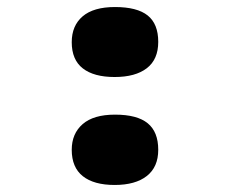

<svg xmlns="http://www.w3.org/2000/svg" viewBox="-20 -511 654 546"><path d="M306 15Q247 15 215.5 -10Q184 -35 184 -85Q184 -131 215 -158Q246 -185 307 -185Q370 -185 400 -160.5Q430 -136 430 -85Q430 -36 397.5 -10.5Q365 15 306 15ZM306 -292Q247 -292 215.5 -316.5Q184 -341 184 -391Q184 -438 215 -464.5Q246 -491 307 -491Q370 -491 400 -467Q430 -443 430 -392Q430 -342 397.5 -317Q365 -292 306 -292Z"/></svg>

Font: Intel One Mono Light
Style: Regular
Weight: 300
Monospace: yes
Designer: Fred Shallcrass
Foundry: Frere-Jones Type LLC
Version: Version 1.004